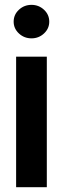

<svg xmlns="http://www.w3.org/2000/svg" viewBox="-20 -783 263 803"><path d="M47.4 0V-545.9H175.8V0ZM111.8 -622.6Q81.1 -622.6 59.1 -643.1Q37.1 -663.6 37.1 -692.4Q37.1 -721.7 59.1 -742.2Q81.1 -762.7 111.8 -762.7Q142.1 -762.7 164.1 -742.2Q186 -721.7 186 -692.4Q186 -663.6 164.1 -643.1Q142.1 -622.6 111.8 -622.6Z"/></svg>

Font: Inter Tight SemiBold
Style: Regular
Weight: 600
Designer: Rasmus Andersson
Foundry: rsms
Version: Version 3.004; ttfautohint (v1.8.4.7-5d5b)